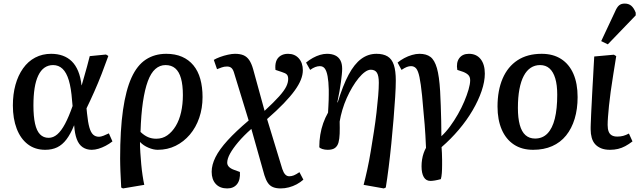

<svg xmlns="http://www.w3.org/2000/svg" viewBox="-20 -824 3596 1074"><path d="M233 14Q176 14 135.5 -17Q95 -48 73.5 -104Q52 -160 52 -234Q52 -297 66.5 -349.5Q81 -402 109 -441.5Q137 -481 177 -502Q217 -523 266 -523Q302 -523 331 -512.5Q360 -502 381.5 -481Q403 -460 417 -426.5Q431 -393 436 -347H437Q444 -371 451.5 -397.5Q459 -424 467 -452.5Q475 -481 482 -510L573 -519L586 -511Q569 -463 549 -411.5Q529 -360 507 -310.5Q485 -261 464 -218L467 -188Q472 -139 480 -111Q488 -83 501 -71Q514 -59 534 -59Q544 -59 559.5 -65Q575 -71 589 -78L609 -33Q591 -19 571 -8.5Q551 2 531 8Q511 14 493 14Q464 14 442.5 -0.5Q421 -15 409.5 -45.5Q398 -76 395 -122H394Q375 -75 352 -44.5Q329 -14 300 0Q271 14 233 14ZM252 -53Q278 -53 300.5 -72.5Q323 -92 344 -131.5Q365 -171 386 -231L383 -263Q378 -331 365 -374.5Q352 -418 330 -439Q308 -460 277 -460Q250 -460 229 -445.5Q208 -431 194 -401.5Q180 -372 173.5 -330.5Q167 -289 167 -234Q167 -173 176 -132.5Q185 -92 204 -72.5Q223 -53 252 -53Z M668 230 658 225Q657 196 655.5 173.5Q654 151 653.5 132.5Q653 114 652.5 97.5Q652 81 652 63Q652 -97 668 -208.5Q684 -320 715.5 -389.5Q747 -459 796 -491Q845 -523 910 -523Q960 -523 998 -506.5Q1036 -490 1062 -458.5Q1088 -427 1100.5 -382Q1113 -337 1113 -281Q1113 -219 1094.5 -165Q1076 -111 1042 -71Q1008 -31 962.5 -8.5Q917 14 862 14Q838 14 810 2Q782 -10 764 -29H763Q763 -2 765 29.5Q767 61 770 94Q773 127 777.5 157Q782 187 787 210ZM854 -48Q889 -48 916 -67Q943 -86 963 -119Q983 -152 993 -196.5Q1003 -241 1003 -292Q1003 -348 992.5 -385.5Q982 -423 960.5 -441.5Q939 -460 906 -460Q874 -460 849 -438Q824 -416 807 -370Q790 -324 779.5 -253.5Q769 -183 766 -86Q787 -66 808 -57Q829 -48 854 -48Z M1251 230Q1210 230 1187 205Q1164 180 1164 137Q1164 98 1185.5 55Q1207 12 1253 -38.5Q1299 -89 1371 -150L1291 -411Q1285 -434 1275.5 -443Q1266 -452 1250 -452Q1234 -452 1220.5 -447Q1207 -442 1194 -437L1176 -489Q1189 -497 1210.5 -505Q1232 -513 1255 -518Q1278 -523 1294 -523Q1323 -523 1342 -515Q1361 -507 1374 -488Q1387 -469 1396 -437L1460 -204Q1513 -253 1541.5 -285Q1570 -317 1581 -339.5Q1592 -362 1592 -382Q1592 -399 1584.5 -407Q1577 -415 1557 -421L1521 -433Q1518 -460 1524.5 -480Q1531 -500 1548.5 -511.5Q1566 -523 1591 -523Q1629 -523 1651.5 -497.5Q1674 -472 1674 -431Q1674 -406 1663 -378Q1652 -350 1628.5 -317.5Q1605 -285 1567 -245.5Q1529 -206 1474 -158L1559 121Q1566 142 1575.5 152Q1585 162 1598 162Q1611 162 1623.5 157Q1636 152 1655 139L1677 181Q1660 196 1639.5 207Q1619 218 1596 224Q1573 230 1550 230Q1524 230 1506.5 222.5Q1489 215 1478 198.5Q1467 182 1459 156L1386 -103Q1343 -65 1313 -29.5Q1283 6 1267 35Q1251 64 1251 86Q1251 99 1260.5 109Q1270 119 1289 126L1322 138Q1325 182 1306 206Q1287 230 1251 230Z M2127 230 2014 210Q2024 172 2034.5 124Q2045 76 2054 21.5Q2063 -33 2071.5 -87.5Q2080 -142 2086 -194Q2092 -246 2095.5 -288.5Q2099 -331 2099 -361Q2099 -400 2088.5 -417Q2078 -434 2054 -434Q2039 -434 2021.5 -421.5Q2004 -409 1986 -387Q1968 -365 1951 -336.5Q1934 -308 1919.5 -275.5Q1905 -243 1895 -209Q1885 -175 1880 -144Q1881 -106 1880 -76.5Q1879 -47 1873.5 -27Q1868 -7 1854 3.5Q1840 14 1813 14Q1797 14 1783 9.5Q1769 5 1766 -1Q1766 -36 1771.5 -70Q1777 -104 1788 -135Q1799 -166 1815 -194Q1816 -213 1817 -231Q1818 -249 1818.5 -264.5Q1819 -280 1819 -294.5Q1819 -309 1819 -323Q1818 -368 1812.5 -397.5Q1807 -427 1797 -440.5Q1787 -454 1769 -454Q1757 -454 1743.5 -449Q1730 -444 1715 -433L1692 -474Q1710 -489 1730 -500Q1750 -511 1770 -517Q1790 -523 1809 -523Q1836 -523 1855 -514Q1874 -505 1884 -486.5Q1894 -468 1894 -439Q1894 -425 1892 -406.5Q1890 -388 1887 -364.5Q1884 -341 1879 -313Q1874 -285 1867 -252L1869 -251Q1898 -346 1930 -406Q1962 -466 2000.5 -494.5Q2039 -523 2086 -523Q2124 -523 2148 -508.5Q2172 -494 2183 -461Q2194 -428 2194 -373Q2194 -337 2190.5 -281Q2187 -225 2181.5 -158Q2176 -91 2169 -21Q2162 49 2154 112.5Q2146 176 2138 225Z M2388 188Q2363 188 2350.5 166.5Q2338 145 2338 106Q2338 87 2341 68Q2344 49 2350 32Q2356 15 2363 3Q2361 -38 2359.5 -68Q2358 -98 2355.5 -126.5Q2353 -155 2349.5 -193Q2346 -231 2341 -289Q2334 -357 2326.5 -392.5Q2319 -428 2308 -441Q2297 -454 2279 -454Q2268 -454 2256 -449.5Q2244 -445 2226 -433L2204 -474Q2221 -488 2241.5 -499Q2262 -510 2284.5 -516.5Q2307 -523 2326 -523Q2365 -523 2388 -505.5Q2411 -488 2424 -443Q2437 -398 2442 -314Q2444 -277 2445.5 -234Q2447 -191 2448 -147Q2449 -103 2449 -62Q2474 -85 2497.5 -117Q2521 -149 2541.5 -185Q2562 -221 2577 -256.5Q2592 -292 2601 -323Q2610 -354 2610 -375Q2610 -393 2600.5 -403.5Q2591 -414 2571 -422L2538 -433Q2531 -474 2549 -498.5Q2567 -523 2603 -523Q2645 -523 2668.5 -493.5Q2692 -464 2692 -412Q2692 -368 2674 -315Q2656 -262 2623.5 -206.5Q2591 -151 2546.5 -98.5Q2502 -46 2450 -1Q2451 12 2452 32Q2453 52 2453 70Q2453 88 2453 98Q2453 124 2451.5 144Q2450 164 2446 178Q2428 183 2413 185.5Q2398 188 2388 188Z M2962 14Q2899 14 2854.5 -15.5Q2810 -45 2786.5 -99.5Q2763 -154 2763 -228Q2763 -318 2791.5 -384.5Q2820 -451 2875 -487Q2930 -523 3010 -523Q3074 -523 3119 -494Q3164 -465 3187.5 -411Q3211 -357 3211 -281Q3211 -214 3194.5 -159.5Q3178 -105 3146.5 -66Q3115 -27 3068.5 -6.5Q3022 14 2962 14ZM2973 -49Q3015 -49 3042.5 -77.5Q3070 -106 3083.5 -160.5Q3097 -215 3097 -294Q3097 -349 3086 -385.5Q3075 -422 3054 -441Q3033 -460 3001 -460Q2972 -460 2949 -445Q2926 -430 2910 -400Q2894 -370 2885.5 -325Q2877 -280 2877 -220Q2877 -164 2887.5 -125.5Q2898 -87 2919.5 -68Q2941 -49 2973 -49Z M3392 14Q3363 14 3342.5 5.5Q3322 -3 3309 -17.5Q3296 -32 3290 -53.5Q3284 -75 3284 -100Q3284 -106 3284 -113.5Q3284 -121 3284.5 -131Q3285 -141 3285.5 -153.5Q3286 -166 3286.5 -180.5Q3287 -195 3288 -212.5Q3289 -230 3290 -249.5Q3291 -269 3292 -291Q3293 -313 3294.5 -338Q3296 -363 3297.5 -390Q3299 -417 3300.5 -446.5Q3302 -476 3304 -508L3414 -518L3427 -510Q3418 -454 3410 -404Q3402 -354 3396 -311Q3390 -268 3386.5 -232.5Q3383 -197 3381 -170.5Q3379 -144 3379 -125Q3379 -103 3384.5 -88.5Q3390 -74 3402 -67Q3414 -60 3433 -60Q3451 -60 3466 -64Q3481 -68 3498 -77L3518 -33Q3497 -17 3477.5 -6.5Q3458 4 3437 9Q3416 14 3392 14ZM3380 -576 3343 -594 3420 -758Q3431 -784 3443 -794Q3455 -804 3474 -804Q3497 -804 3511.5 -791.5Q3526 -779 3536 -753V-738Z"/></svg>

Font: Literata Medium
Style: Italic
Weight: 500
Italic angle: -2°
Designer: Latin by Veronika Burian and Jose Scaglione. Greek by Irene Vlachou. Cyrillic by Vera Evstafieva
Foundry: TypeTogether
Version: Version 3.103;gftools[0.9.29]